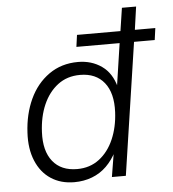

<svg xmlns="http://www.w3.org/2000/svg" viewBox="-52 -767 742 823"><g transform="rotate(-5 319.0 -355.5)"><path d="M235 8Q177 8 134.5 -20Q92 -48 70.5 -100Q49 -152 53 -221Q57 -300 86.5 -364Q116 -428 169.5 -466Q223 -504 295 -504Q353 -504 396.5 -473.5Q440 -443 456 -381H452L480 -569H294L301 -620H488L503 -719H564L550 -620H638L631 -569H542L457 0H397L415 -110H420Q401 -72 374 -45.5Q347 -19 311.5 -5.5Q276 8 235 8ZM252 -47Q307 -47 347 -77.5Q387 -108 409.5 -160Q432 -212 435 -276Q439 -358 403 -403Q367 -448 299 -448Q243 -448 203 -417.5Q163 -387 140.5 -335.5Q118 -284 115 -218Q111 -137 147 -92Q183 -47 252 -47Z"/></g></svg>

Font: Nunitoga
Style: Light Italic
Weight: 300
Italic angle: -9°
Designer: Vernon Adams
Foundry: Vernon Adams
Version: Version 1.0